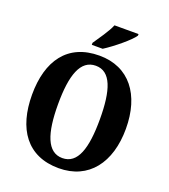

<svg xmlns="http://www.w3.org/2000/svg" viewBox="-165 -1050 1039 1178"><g transform="rotate(20 354.5 -460.5)"><path d="M288 -784V-771H359C419 -809 513 -886 535 -921V-931H378C360 -886 315 -825 288 -784ZM355 10C551 10 661 -137 661 -358C661 -580 551 -725 356 -725C148 -725 48 -580 48 -359C48 -137 148 10 355 10ZM355 -56C256 -56 218 -168 218 -358C218 -548 256 -659 356 -659C455 -659 491 -548 491 -358C491 -168 455 -56 355 -56Z"/></g></svg>

Font: Noto Serif Myanmar Condensed ExtraBold
Style: Regular
Weight: 800
Width: 3
Designer: Ben Mitchell and the Monotype Design Team
Foundry: Monotype Imaging Inc.
Version: Version 2.106